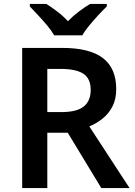

<svg xmlns="http://www.w3.org/2000/svg" viewBox="-20 -958 686 978"><path d="M296 -714Q437 -714 504.5 -662Q572 -610 572 -504Q572 -452 552.5 -415Q533 -378 502 -353.5Q471 -329 435 -314L640 0H496L325 -282H221V0H93V-714ZM288 -607H221V-387H292Q371 -387 406.5 -415.5Q442 -444 442 -500Q442 -558 404.5 -582.5Q367 -607 288 -607ZM256 -778Q243 -801 220.5 -828Q198 -855 174 -880.5Q150 -906 132 -925V-938H216Q243 -921 272 -899Q301 -877 326 -850Q352 -877 382 -899.5Q412 -922 439 -938H524V-925Q505 -907 481 -881Q457 -855 434.5 -828Q412 -801 399 -778Z"/></svg>

Font: Noto Sans Hanifi Rohingya SemiBold
Style: Regular
Weight: 600
Version: Version 2.101